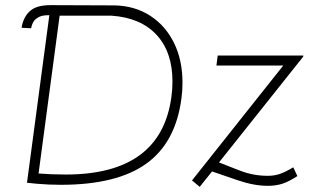

<svg xmlns="http://www.w3.org/2000/svg" viewBox="-20 -711 1283 747"><path d="M124 4 85 0 172 -652Q153 -652 142 -649Q131 -646 122 -639Q106 -628 101 -601L64 -603Q71 -647 99 -670Q124 -691 176 -691L427 -690Q506 -688 565.5 -649Q625 -610 657.5 -543Q690 -476 690 -390Q690 -357 686 -329Q664 -157 549.5 -74.5Q435 8 217 8Q170 8 124 4ZM647 -335Q651 -363 651 -394Q651 -508 589.5 -575Q528 -642 414 -650H212L130 -36Q179 -32 236 -32Q607 -32 647 -335ZM1082 -456H822L827 -495H1160V-491L832 -79L914 -47Q965 -27 1022 -27Q1047 -27 1068 -34Q1089 -41 1121 -60L1137 -26Q1105 -5 1079.5 3.5Q1054 12 1022 12Q968 12 904 -10L805 -44L757 16L727 -9Z"/></svg>

Font: Bellota Light
Style: Italic
Weight: 300
Italic angle: -7.5°
Designer: Kemie Guaida
Foundry: Kemie Guaida
Version: Version 4.001